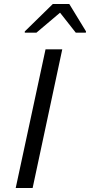

<svg xmlns="http://www.w3.org/2000/svg" viewBox="-20 -933 447 953"><path d="M58 0 206 -688H289L142 0ZM103 -771V-777L242 -913H324L407 -777L406 -771H356L278 -870L161 -771Z"/></svg>

Font: Saira SemiExpanded
Style: Italic
Weight: 400
Width: 6
Italic angle: -12°
Designer: Hector Gatti with collaboration of the Omnibus-Type team
Foundry: Omnibus-Type
Version: Version 1.101